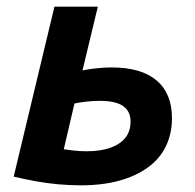

<svg xmlns="http://www.w3.org/2000/svg" viewBox="-20 -544 584 575"><path d="M222 11Q189 11 155.5 8Q122 5 88.5 -1Q55 -7 21 -15L143 -524H273L227 -333Q241 -336 256.5 -338Q272 -340 287 -341Q302 -342 315 -342Q403 -342 449 -303Q495 -264 495 -190Q495 -144 477 -106.5Q459 -69 423.5 -43Q388 -17 337.5 -3Q287 11 222 11ZM240 -91Q281 -91 310.5 -101.5Q340 -112 355.5 -131.5Q371 -151 371 -180Q371 -211 348.5 -226.5Q326 -242 279 -242Q258 -242 237 -239.5Q216 -237 203 -234L171 -97Q185 -95 202 -93Q219 -91 240 -91Z"/></svg>

Font: Ubuntu Sans
Style: Bold Italic
Weight: 700
Italic angle: -13.5°
Designer: Dalton Maag Ltd
Foundry: Dalton Maag Ltd
Version: Version 1.006